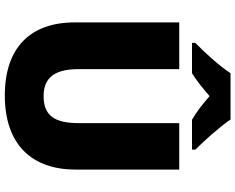

<svg xmlns="http://www.w3.org/2000/svg" viewBox="-110 -857 977 797"><g transform="rotate(90 378.5 -458.5)"><path d="M476 -927H284C254 -881 196 -817 158 -781V-767H284C319 -789 344 -810 379 -840C414 -810 442 -787 477 -767H601V-781C567 -815 507 -881 476 -927ZM684 -284V-714H491V-296C491 -194 458 -151 379 -151C305 -151 267 -194 267 -295V-714H73V-280C73 -95 179 10 376 10C582 10 684 -104 684 -284Z"/></g></svg>

Font: Noto Sans Tamil Black
Style: Regular
Weight: 900
Designer: Jelle Bosma - Monotype Design Team
Foundry: Monotype Imaging Inc.
Version: Version 2.004